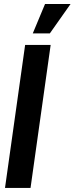

<svg xmlns="http://www.w3.org/2000/svg" viewBox="-20 -920 366 940"><path d="M4.5 0 103 -700H228L129.5 0ZM140.5 -756.5 200.5 -900.5H325.5L224 -756.5Z"/></svg>

Font: Urbanist
Style: Bold Italic
Weight: 700
Italic angle: -8°
Designer: Corey Hu
Foundry: Corey Hu
Version: Version 1.330; ttfautohint (v1.8.4.7-5d5b)